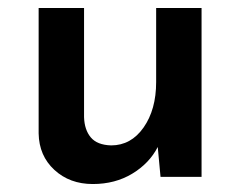

<svg xmlns="http://www.w3.org/2000/svg" viewBox="-20 -444 603 482"><path d="M213 18Q155 18 116.5 -17.5Q78 -53 77 -109V-424H191V-150Q192 -118 208 -99Q224 -80 259 -79Q309 -79 340.5 -124Q372 -169 372 -238V-424H486V0H383L376 -75Q355 -34 312 -8Q269 18 213 18Z"/></svg>

Font: Reem Kufi Medium
Style: Regular
Weight: 500
Designer: Khaled Hosny
Version: Version 1.001